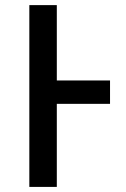

<svg xmlns="http://www.w3.org/2000/svg" viewBox="-20 -734 495 754"><path d="M203.1 0V-326.2H412.1V-418H203.1V-713.9H95.2V0Z"/></svg>

Font: Noto Reveo Sans
Style: Regular
Weight: 500
Designer: Monotype Design Team
Foundry: Monotype Imaging Inc.
Version: Version 2.007